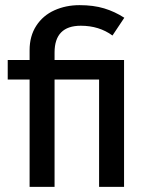

<svg xmlns="http://www.w3.org/2000/svg" viewBox="-20 -726 564 746"><path d="M95 -417H10V-493H95V-531Q95 -586 121 -626Q147 -666 191.5 -686Q236 -706 289 -706Q343 -706 384.5 -693.5Q426 -681 463 -657L417 -588Q365 -626 294 -626Q192 -626 192 -522V-493H462V0H365V-417H192V0H95Z"/></svg>

Font: Hanken Grotesk Medium
Style: Regular
Weight: 500
Designer: Alfredo Marco Pradil
Foundry: Hanken Design Co.
Version: Version 3.014